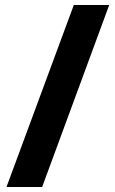

<svg xmlns="http://www.w3.org/2000/svg" viewBox="-20 -742 462 770"><path d="M418 -722H276L6 8H149Z"/></svg>

Font: Noto Sans Lao Looped UI SmCd ExBd
Style: Regular
Weight: 800
Width: 4
Designer: Mark Frömberg, Ben Mitchell
Foundry: The Fontpad Ltd
Version: Version 1.001